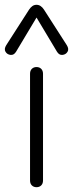

<svg xmlns="http://www.w3.org/2000/svg" viewBox="-43 -774 304 799"><path d="M109 5Q97 5 89.5 -2.5Q82 -10 82 -23V-467Q82 -480 89.5 -487.5Q97 -495 109 -495Q121 -495 128.5 -487.5Q136 -480 136 -467V-23Q136 -10 128.5 -2.5Q121 5 109 5ZM24 -559Q15 -544 1 -545.5Q-13 -547 -20 -558.5Q-27 -570 -17 -586L78 -734Q84 -743 91.5 -748.5Q99 -754 109 -754Q127 -754 140 -734L235 -586Q245 -570 238 -558.5Q231 -547 217 -545.5Q203 -544 194 -559L109 -701Z"/></svg>

Font: Nunito VF Beta Light
Style: Regular
Weight: 300
Designer: Vernon Adams
Foundry: newtypography
Version: Version 3.001